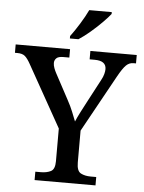

<svg xmlns="http://www.w3.org/2000/svg" viewBox="-65 -979 772 1027"><g transform="rotate(5 321.0 -465.5)"><path d="M160 0V-45H190Q221 -45 243 -56Q265 -67 265 -110V-286L80 -616Q64 -645 50 -657Q36 -669 9 -669H-4V-714H288V-669H256Q229 -669 218.5 -658.5Q208 -648 208 -633Q208 -620 213.5 -605.5Q219 -591 225 -580L299 -442Q316 -411 327.5 -382.5Q339 -354 348 -331Q357 -353 373 -384Q389 -415 406 -447L468 -564Q478 -582 482 -597.5Q486 -613 486 -624Q486 -669 424 -669H397V-714H646V-669H632Q610 -669 593 -652.5Q576 -636 551 -591L382 -285V-114Q382 -68 404 -56.5Q426 -45 457 -45H487V0ZM282 -784Q304 -813 330 -855Q356 -897 372 -931H493V-921Q480 -904 451.5 -875Q423 -846 389.5 -817.5Q356 -789 328 -771H282Z"/></g></svg>

Font: Noto Serif Hentaigana Medium
Style: Regular
Weight: 500
Designer: Kazuhiro Yamada
Foundry: nipponia
Version: Version 1.000; ttfautohint (v1.8.4.7-5d5b)